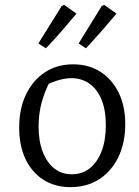

<svg xmlns="http://www.w3.org/2000/svg" viewBox="-20 -762 574 791"><path d="M270 9Q206 9 158.5 -21.5Q111 -52 85 -107Q59 -162 59 -236Q59 -314 87 -372.5Q115 -431 165 -464Q215 -497 281 -497Q346 -497 394 -466Q442 -435 469 -380Q496 -325 496 -251Q496 -173 467.5 -114.5Q439 -56 388.5 -23.5Q338 9 270 9ZM276 -44Q318 -44 349 -68Q380 -92 398 -137.5Q416 -183 416 -246Q416 -308 398.5 -351Q381 -394 349 -417Q317 -440 274 -440Q247 -440 215.5 -430Q184 -420 146 -400L189 -433Q165 -388 152 -341Q139 -294 139 -241Q139 -180 156.5 -135.5Q174 -91 204.5 -67.5Q235 -44 276 -44ZM138 -583 234 -737 244 -742 295 -706Q265 -670 233.5 -633.5Q202 -597 169 -563ZM304 -583 399 -737 409 -742 460 -706Q430 -670 398 -633.5Q366 -597 334 -563Z"/></svg>

Font: Piazzolla Thin
Style: Regular
Weight: 400
Version: Version 2.001